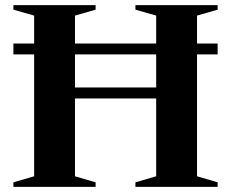

<svg xmlns="http://www.w3.org/2000/svg" viewBox="-20 -725 897 745"><path d="M271 -41 351 -17.5V0H32V-17.5L112.5 -41V-664.5L32 -687.5V-705H351V-687.5L271 -664.5ZM744.5 -41 824.5 -17.5V0H505.5V-17.5L586 -41V-664.5L505.5 -687.5V-705H824.5V-687.5L744.5 -664.5ZM32 -514V-556H824.5V-514ZM183.5 -343V-385.5H672V-343Z"/></svg>

Font: Newsreader 60pt SemiBold
Style: Regular
Weight: 600
Designer: Hugues Gentile
Foundry: Production Type
Version: Version 1.003